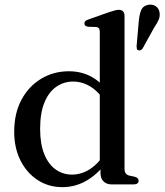

<svg xmlns="http://www.w3.org/2000/svg" viewBox="-20 -779 695 811"><path d="M404.5 -80.5 401.5 -84V-643.5Q401.5 -654.5 398 -659.2Q394.5 -664 386 -665L352 -666Q343.5 -667.5 340 -671Q336.5 -674.5 336.5 -680Q336.5 -686 340.5 -690Q344.5 -694 355.5 -697.5L440.5 -727.5Q455.5 -732.5 465 -735Q474.5 -737.5 482 -737.5Q494 -737.5 500 -730.8Q506 -724 506 -712.5V-66.5Q506 -53.5 511 -46.8Q516 -40 525.5 -37.5L548.5 -32.5Q557.5 -30 561.5 -26Q565.5 -22 565.5 -15.5Q565.5 -8.5 560.2 -4.2Q555 0 544 0H452Q430.5 0 417.5 -12.5Q404.5 -25 404.5 -48.5ZM40 -222.5Q40 -301 71 -358.2Q102 -415.5 154.5 -446.8Q207 -478 271 -478Q330 -478 375.8 -449.2Q421.5 -420.5 450 -367.5L426 -343.5Q401 -388 365.2 -411.2Q329.5 -434.5 288.5 -434.5Q249.5 -434.5 217.8 -412.5Q186 -390.5 167.8 -346.2Q149.5 -302 149.5 -234.5Q149.5 -171 167 -128Q184.5 -85 215 -63.2Q245.5 -41.5 284 -41.5Q324 -41.5 359.8 -64.5Q395.5 -87.5 425 -133.5L440.5 -109Q402.5 -51.5 352.2 -20Q302 11.5 243.5 11.5Q185 11.5 139 -18.5Q93 -48.5 66.5 -101.2Q40 -154 40 -222.5ZM566 -688Q568.5 -718 576.5 -736.5Q584.5 -755 606 -758.5Q624.5 -762 637.8 -752.8Q651 -743.5 653.5 -728.5Q657 -713 650.8 -697.2Q644.5 -681.5 632 -664L582 -573.5Q578.5 -569 573.8 -567Q569 -565 564 -567Q558.5 -569 557.8 -574Q557 -579 557 -584.5Z"/></svg>

Font: Fraunces 24pt
Style: Regular
Weight: 400
Version: Version 1.000;[b76b70a41]